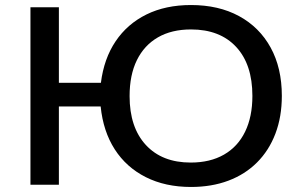

<svg xmlns="http://www.w3.org/2000/svg" viewBox="-20 -734 1212 763"><path d="M739 9Q637 9 559.5 -30Q482 -69 436 -140.5Q390 -212 380 -311H214V0H101V-705H214V-405H381Q393 -501 439.5 -570Q486 -639 562 -676.5Q638 -714 739 -714Q849 -714 930 -670Q1011 -626 1055.5 -545Q1100 -464 1100 -353Q1100 -270 1074.5 -203Q1049 -136 1001.5 -88.5Q954 -41 887.5 -16Q821 9 739 9ZM738 -88Q815 -88 870 -119.5Q925 -151 954 -210.5Q983 -270 983 -353Q983 -478 918.5 -547.5Q854 -617 739 -617Q662 -617 607.5 -585.5Q553 -554 524 -495Q495 -436 495 -352Q495 -228 559.5 -158Q624 -88 738 -88Z"/></svg>

Font: Nunito Sans 10pt SemiExpanded SemiBold
Style: Regular
Weight: 600
Width: 6
Designer: Vernon Adams
Foundry: Vernon Adams
Version: Version 3.101;gftools[0.9.27]